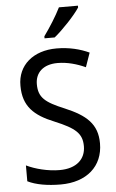

<svg xmlns="http://www.w3.org/2000/svg" viewBox="-62 -986 624 1037"><g transform="rotate(-5 249.5 -467.0)"><path d="M401 -934V-944H298C276 -899 238 -839 206 -795V-784H261C306 -820 376 -895 401 -934ZM455 -193C455 -298 396 -349 282 -397C178 -440 143 -468 143 -541C143 -602 185 -645 264 -645C317 -645 369 -630 415 -609L442 -686C395 -708 335 -724 265 -724C140 -724 53 -652 54 -540C54 -428 112 -375 221 -331C332 -285 367 -254 367 -185C367 -116 318 -68 226 -68C162 -68 93 -86 46 -109V-23C90 -1 153 10 225 10C365 10 455 -68 455 -193Z"/></g></svg>

Font: Noto Sans Gujarati UI SemiCondensed
Style: Regular
Weight: 400
Width: 4
Designer: Jelle Bosma - Monotype Design Team, Universal Thirst
Foundry: Monotype Imaging Inc.
Version: Version 2.106